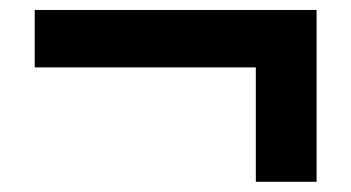

<svg xmlns="http://www.w3.org/2000/svg" viewBox="-20 -522 688 376"><path d="M481 -166V-390H48V-502.5H600V-166Z"/></svg>

Font: Geologica Cursive
Style: Bold
Weight: 700
Designer: Sindre Bremnes, Frode Helland
Foundry: Monokrom Skriftforlag AS
Version: Version 1.010;gftools[0.9.28]